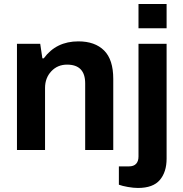

<svg xmlns="http://www.w3.org/2000/svg" viewBox="-20 -743 906 951"><path d="M666 -603V-723.1H805.2V-603ZM64 0V-525.9H179.2L189.9 -454.1H196.8Q258.3 -538.1 368.2 -538.1Q450.2 -538.1 495.6 -492.9Q541 -447.8 541 -352.1V0H401.9V-330.1Q401.9 -422.9 312 -422.9Q265.1 -422.9 234.1 -389.9Q203.1 -356.9 203.1 -307.1V0ZM663.1 188Q641.6 188 613.5 183.1Q585.4 178.2 568.8 171.9V81.1H619.1Q642.1 81.1 654.1 68.4Q666 55.7 666 32.2V-525.9H805.2V43Q805.2 108.9 771.7 148.4Q738.3 188 663.1 188Z"/></svg>

Font: Archivo
Style: Bold
Weight: 700
Designer: Hector Gatti
Foundry: Omnibus-Type
Version: Version 2.001